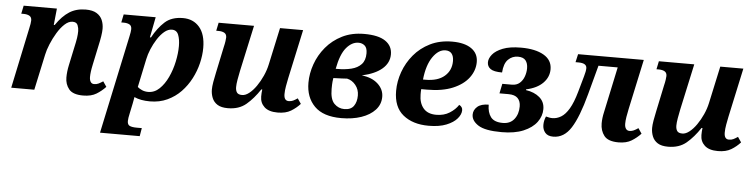

<svg xmlns="http://www.w3.org/2000/svg" viewBox="-47 -774 4874 1243"><g transform="rotate(5 2390.0 -153.0)"><path d="M498 10Q431 10 405.5 -21.5Q380 -53 380 -97Q380 -135 389 -177L413 -290Q423 -334 426.5 -358Q430 -382 430 -403Q430 -422 422.5 -441Q415 -460 389 -460Q363 -460 337.5 -436.5Q312 -413 290 -376.5Q268 -340 252 -301Q236 -262 230 -232L180 0H30L112 -389Q121 -428 121 -445Q121 -466 106.5 -474.5Q92 -483 68 -483H53L64 -536H280L269 -429H275Q316 -489 361 -517.5Q406 -546 467 -546Q512 -546 538 -530Q564 -514 575 -488Q586 -462 586 -431Q586 -412 581.5 -383Q577 -354 569 -319L543 -196Q537 -168 534.5 -148.5Q532 -129 532 -114Q532 -94 539.5 -82Q547 -70 563 -70Q578 -70 590.5 -76Q603 -82 620 -93L643 -59Q617 -31 583.5 -10.5Q550 10 498 10Z M628 240 764 -399Q767 -413 769 -425Q771 -437 771 -445Q771 -467 756.5 -475Q742 -483 718 -483H703L714 -536H922L896 -403H903Q937 -466 981 -506Q1025 -546 1099 -546Q1166 -546 1206 -499.5Q1246 -453 1246 -365Q1246 -317 1233.5 -265Q1221 -213 1195.5 -164Q1170 -115 1132.5 -76Q1095 -37 1044.5 -13.5Q994 10 932 10Q871 10 830 -9Q829 -2 826.5 11Q824 24 822 35L808 102Q805 115 803 127.5Q801 140 801 149Q801 173 816.5 180Q832 187 862 187H895L886 240ZM915 -50Q956 -50 988 -80.5Q1020 -111 1042.5 -159Q1065 -207 1076.5 -261.5Q1088 -316 1088 -363Q1088 -406 1076.5 -435.5Q1065 -465 1034 -465Q1009 -465 985 -445Q961 -425 940.5 -393Q920 -361 905.5 -326Q891 -291 885 -261L846 -76Q857 -66 875 -58Q893 -50 915 -50Z M1438 10Q1395 10 1370.5 -5.5Q1346 -21 1335.5 -47Q1325 -73 1325 -102Q1325 -121 1330 -151Q1335 -181 1342 -212L1378 -383Q1383 -403 1385.5 -420.5Q1388 -438 1388 -445Q1388 -466 1373.5 -474.5Q1359 -483 1335 -483H1320L1331 -536H1561L1496 -237Q1490 -209 1485 -179.5Q1480 -150 1480 -131Q1480 -109 1489 -96Q1498 -83 1523 -83Q1545 -83 1569 -102Q1593 -121 1614.5 -152Q1636 -183 1653 -220.5Q1670 -258 1678 -296L1730 -536H1880L1811 -217Q1806 -193 1801 -165Q1796 -137 1796 -113Q1796 -70 1827 -70Q1843 -70 1855.5 -76Q1868 -82 1884 -93L1907 -59Q1882 -31 1848 -10.5Q1814 10 1762 10Q1704 10 1675.5 -16.5Q1647 -43 1647 -84Q1647 -108 1650 -130H1644Q1603 -68 1556.5 -29Q1510 10 1438 10Z M2175 10Q2058 10 2001 -47.5Q1944 -105 1944 -200Q1944 -260 1965.5 -321Q1987 -382 2029.5 -433Q2072 -484 2134 -515Q2196 -546 2277 -546Q2369 -546 2414.5 -515Q2460 -484 2460 -429Q2460 -374 2415 -335Q2370 -296 2284 -277Q2350 -270 2389 -234.5Q2428 -199 2428 -150Q2428 -101 2395 -65Q2362 -29 2305 -9.5Q2248 10 2175 10ZM2245 -486Q2202 -486 2166 -443.5Q2130 -401 2112 -305H2123Q2173 -305 2213.5 -315Q2254 -325 2278 -350.5Q2302 -376 2302 -422Q2302 -457 2285.5 -471.5Q2269 -486 2245 -486ZM2190 -50Q2232 -50 2251 -76.5Q2270 -103 2270 -145Q2270 -184 2247 -212.5Q2224 -241 2191 -248Q2180 -247 2156.5 -246Q2133 -245 2102 -244Q2098 -219 2097.5 -201Q2097 -183 2097 -173Q2097 -105 2124.5 -77.5Q2152 -50 2190 -50Z M2743 10Q2640 10 2577 -41Q2514 -92 2514 -197Q2514 -259 2536 -320.5Q2558 -382 2600.5 -433Q2643 -484 2705.5 -515Q2768 -546 2849 -546Q2929 -546 2973.5 -515Q3018 -484 3018 -428Q3018 -373 2983 -326Q2948 -279 2880 -250.5Q2812 -222 2712 -222H2675Q2674 -212 2674 -203.5Q2674 -195 2674 -187Q2674 -132 2702 -98.5Q2730 -65 2786 -65Q2836 -65 2872.5 -88Q2909 -111 2929 -142Q2951 -131 2951 -109Q2951 -82 2927.5 -54.5Q2904 -27 2858 -8.5Q2812 10 2743 10ZM2681 -285H2697Q2777 -285 2820.5 -322.5Q2864 -360 2864 -421Q2864 -452 2850.5 -469Q2837 -486 2810 -486Q2765 -486 2728 -433Q2691 -380 2681 -285Z M3217 10Q3110 10 3065.5 -18.5Q3021 -47 3021 -87Q3021 -117 3045.5 -138.5Q3070 -160 3119 -160Q3119 -110 3141.5 -80Q3164 -50 3220 -50Q3268 -50 3294 -83Q3320 -116 3320 -166Q3320 -200 3301 -219.5Q3282 -239 3241 -239H3182L3195 -302H3257Q3288 -302 3307.5 -319Q3327 -336 3336.5 -362.5Q3346 -389 3346 -416Q3346 -448 3331 -467Q3316 -486 3281 -486Q3244 -486 3217.5 -460Q3191 -434 3187 -375Q3133 -375 3111.5 -390.5Q3090 -406 3090 -433Q3090 -458 3111 -484Q3132 -510 3177.5 -528Q3223 -546 3296 -546Q3389 -546 3443.5 -514.5Q3498 -483 3498 -423Q3498 -372 3460 -333.5Q3422 -295 3352 -280L3351 -275Q3406 -267 3440 -238Q3474 -209 3474 -162Q3474 -116 3445 -77Q3416 -38 3359 -14Q3302 10 3217 10Z M3553 10Q3517 10 3500 -10.5Q3483 -31 3483 -60Q3483 -88 3495 -116Q3506 -113 3516.5 -111Q3527 -109 3537 -109Q3566 -109 3593.5 -125.5Q3621 -142 3645 -182.5Q3669 -223 3689 -294L3718 -397Q3728 -431 3728 -450Q3728 -483 3674 -483H3655L3667 -536H4094L4024 -211Q4018 -183 4014 -158.5Q4010 -134 4010 -114Q4010 -94 4018 -82Q4026 -70 4042 -70Q4056 -70 4069 -76Q4082 -82 4098 -93L4121 -59Q4095 -31 4061.5 -10.5Q4028 10 3977 10Q3909 10 3883.5 -23Q3858 -56 3858 -103Q3858 -138 3867 -177L3930 -473H3805L3754 -283Q3714 -133 3668.5 -61.5Q3623 10 3553 10Z M4299 10Q4256 10 4231.5 -5.5Q4207 -21 4196.5 -47Q4186 -73 4186 -102Q4186 -121 4191 -151Q4196 -181 4203 -212L4239 -383Q4244 -403 4246.5 -420.5Q4249 -438 4249 -445Q4249 -466 4234.5 -474.5Q4220 -483 4196 -483H4181L4192 -536H4422L4357 -237Q4351 -209 4346 -179.5Q4341 -150 4341 -131Q4341 -109 4350 -96Q4359 -83 4384 -83Q4406 -83 4430 -102Q4454 -121 4475.5 -152Q4497 -183 4514 -220.5Q4531 -258 4539 -296L4591 -536H4741L4672 -217Q4667 -193 4662 -165Q4657 -137 4657 -113Q4657 -70 4688 -70Q4704 -70 4716.5 -76Q4729 -82 4745 -93L4768 -59Q4743 -31 4709 -10.5Q4675 10 4623 10Q4565 10 4536.5 -16.5Q4508 -43 4508 -84Q4508 -108 4511 -130H4505Q4464 -68 4417.5 -29Q4371 10 4299 10Z"/></g></svg>

Font: Noto Serif
Style: Bold Italic
Weight: 700
Italic angle: -12°
Designer: Monotype Design Team
Foundry: Monotype Imaging Inc.
Version: Version 2.013